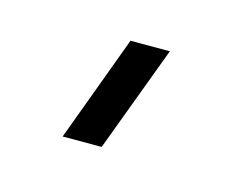

<svg xmlns="http://www.w3.org/2000/svg" viewBox="-39 0 325 253"><g transform="rotate(15 123.5 126.5)"><path d="M113.3 198.7H60.1L113.8 53.7H167.5Z"/></g></svg>

Font: Manrope Light
Style: Regular
Weight: 300
Designer: Mikhail Sharanda
Foundry: Mikhail Sharanda
Version: Version 4.505;FEAKit 1.0